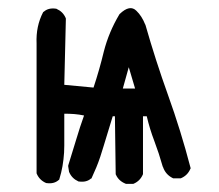

<svg xmlns="http://www.w3.org/2000/svg" viewBox="-20 -454 540 474"><path d="M290 -0.5Q272.9 -7.3 266.1 -22.9L265.6 -23.9V-25.4L263.7 -167H258.3L235.8 -93.3Q231.9 -80.1 227.5 -66.9Q223.1 -53.7 217.8 -40.8Q212.4 -27.8 206.5 -15.1L206.1 -13.7L204.6 -13.2Q193.4 -3.4 175.3 -5.9H174.3L173.3 -6.3Q165.5 -9.8 159.9 -15.4Q154.3 -21 150.9 -28.8L150.4 -29.8V-30.3L148.4 -43V-44.4V-45.4Q158.7 -78.6 168.5 -110.8Q177.2 -140.1 187.5 -168.9Q175.3 -171.4 163.6 -172.4Q151.9 -173.3 138.7 -173.3V-94.7Q138.7 -85.9 138.2 -77.4Q137.7 -68.8 136.7 -60.5Q135.7 -52.2 134.3 -43.9Q132.8 -35.6 130.9 -27.6Q128.9 -19.5 126.5 -11.7L126 -10.3L124.5 -9.3Q113.3 0.5 95.2 -2H94.2L93.3 -2.4Q77.6 -9.3 70.8 -24.9L70.3 -26.4V-27.3V-346.7Q68.4 -389.2 86.4 -423.8L87.4 -424.8L88.4 -425.3Q99.6 -435.1 117.7 -432.6H118.7L119.6 -432.1Q127.4 -428.7 133.1 -423.1Q138.7 -417.5 142.1 -409.7L142.6 -408.2V-407.2L138.7 -244.6L210.9 -237.8Q225.6 -282.2 236.3 -326.7Q248.5 -374.5 274.4 -418L274.9 -418.9L275.4 -419.4Q300.8 -443.8 316.9 -427.2Q330.1 -414.6 338.4 -393.6L338.9 -393.1Q363.8 -305.7 395 -218.8Q426.3 -131.8 450.2 -40.5L450.7 -38.6L449.7 -36.6Q442.9 -21 427.2 -14.2L425.8 -13.7H424.8H409.2H407.7L406.7 -14.2Q388.7 -22.9 382.3 -42L381.8 -42.5Q372.6 -75.2 360.8 -106.4Q349.6 -135.7 342.3 -167H333V-25.4V-24.4L332.5 -22.9Q325.7 -7.3 310.1 -0.5L308.6 0H307.6H292H291ZM297.9 -288.1 283.2 -235.4H313.5Z"/></svg>

Font: NaikaiFont
Style: SemiBold
Weight: 600
Version: Version 1.89